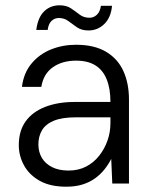

<svg xmlns="http://www.w3.org/2000/svg" viewBox="-20 -693 572 725"><path d="M230 12Q170 12 130.5 -10Q91 -32 71 -68Q51 -104 51 -145Q51 -199 77 -235Q103 -271 151 -289.5Q199 -308 261 -308H397Q397 -358 383 -393Q369 -428 340.5 -446Q312 -464 267 -464Q215 -464 179.5 -439Q144 -414 136 -365H63Q69 -417 99 -453Q129 -489 173 -506.5Q217 -524 267 -524Q336 -524 380.5 -497.5Q425 -471 446 -424.5Q467 -378 467 -317V0H404L400 -93Q390 -73 375 -54Q360 -35 339.5 -20Q319 -5 292 3.5Q265 12 230 12ZM239 -49Q276 -49 305 -64Q334 -79 354.5 -105Q375 -131 386 -162.5Q397 -194 397 -228V-250H267Q214 -250 183 -237Q152 -224 138.5 -201Q125 -178 125 -148Q125 -119 138 -97Q151 -75 176.5 -62Q202 -49 239 -49ZM314 -578Q288 -578 270.5 -590Q253 -602 238 -613.5Q223 -625 202 -625Q186 -625 174.5 -614Q163 -603 160 -580H117Q123 -627 146.5 -650Q170 -673 205 -673Q231 -673 248 -661.5Q265 -650 280.5 -638Q296 -626 318 -626Q334 -626 346 -637.5Q358 -649 361 -671H403Q399 -627 374 -602.5Q349 -578 314 -578Z"/></svg>

Font: DM Sans 12pt Light
Style: Regular
Weight: 300
Version: Version 4.004;gftools[0.9.30]